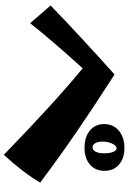

<svg xmlns="http://www.w3.org/2000/svg" viewBox="151 -902 687 1030"><g transform="rotate(90 495.0 -387.5)"><path d="M646 -602Q646 -651 681.5 -681Q717 -711 774 -711Q830 -711 863.5 -682Q897 -653 897 -604Q897 -555 863.5 -526Q830 -497 773 -497Q715 -497 680.5 -526Q646 -555 646 -602ZM803 -603Q803 -632 795.5 -650.5Q788 -669 776 -669Q762 -669 751 -645.5Q740 -622 740 -593Q740 -569 748.5 -554.5Q757 -540 771 -540Q786 -540 794.5 -557Q803 -574 803 -603ZM347 -487Q190 -314 105 -205L10 -315Q153 -454 380 -658Q553 -547 688 -454.5Q823 -362 960 -259Q909 -171 811 -64Q530 -337 347 -487Z"/></g></svg>

Font: Otomanopee
Style: Regular
Weight: 400
Designer: Das Ende der Wildnis
Foundry: Gutenberg Labo
Version: Version 3.000